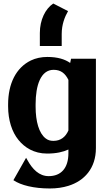

<svg xmlns="http://www.w3.org/2000/svg" viewBox="-20 -861 610 1089"><path d="M26 -258C26 -179 48 -112 85 -67C119 -25 172 10 247 10C299 10 338 1 368 -13V8C368 93 326 138 256 138C202 138 164 99 135 46L128 34L56 161C99 190 172 208 263 208C301 208 336 203 368 193C458 165 524 94 524 -21V-528H383L378 -504C348 -525 307 -538 248 -538C214 -538 182 -531 155 -518C71 -477 26 -387 26 -268ZM182 -256V-270C182 -377 211 -465 284 -465C326 -465 350 -444 368 -408V-121C352 -85 325 -62 283 -62C265 -62 252 -66 239 -76C201 -105 182 -172 182 -256ZM206 -600H330V-668C330 -722 347 -765 366 -798L282 -841C237 -811 206 -748 206 -674Z"/></svg>

Font: Aerodynamic
Style: Bd
Weight: 500
Designer: Google
Version: Version 2.000980; 2014